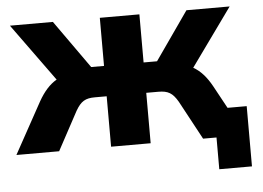

<svg xmlns="http://www.w3.org/2000/svg" viewBox="-61 -603 1097 800"><g transform="rotate(-5 487.5 -203.0)"><path d="M166.5 0 253.9 -162.1C275.9 -199.7 294.4 -210.9 334.5 -210.9H383.8V0H549.3V-210.9H599.6C640.6 -210.9 659.2 -199.7 681.2 -162.1L768.6 0H824.7V132.8H961.4V-119.1H881.3L829.6 -213.9C808.1 -252.9 783.7 -280.8 753.4 -297.9L926.8 -539.1H746.1L605.5 -337.9H549.3V-539.1H383.8V-337.9H330.1L187.5 -539.1H7.8L182.1 -298.3C152.3 -281.2 127.9 -253.4 105.5 -213.9L-12.2 0Z"/></g></svg>

Font: Winston ExtraBold
Style: Regular
Weight: 800
Designer: Vernon Adams, Kim Jin-seong, David Berlow, Cristiano Sobral
Foundry: The Winston Project Authors
Version: Version 3.004